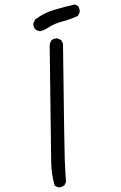

<svg xmlns="http://www.w3.org/2000/svg" viewBox="-20 -843 540 857"><path d="M335.9 -791Q335.9 -805.2 328.6 -815.9L313.5 -823.2Q266.1 -812 221.2 -798.8Q176.8 -785.6 137.2 -756.3L129.4 -739.7Q128.9 -737.8 128.9 -736.3Q128.9 -722.2 136.7 -712.9Q146 -705.6 158.2 -703.6Q173.8 -706.1 196.8 -720.7Q223.1 -738.3 261.7 -748Q296.4 -757.3 327.6 -772L335.4 -787.6Q335.9 -789.6 335.9 -791ZM237.8 -671.4Q235.8 -671.9 233.2 -671.9Q230.5 -671.9 226.6 -670.9Q217.8 -669.9 210.9 -664.1Q203.1 -654.8 201.7 -642.1L208.5 -117.7Q209.5 -63.5 224.1 -14.6Q232.9 -8.3 244.1 -6.3Q256.3 -8.3 267.1 -15.1L274.9 -30.8Q271 -80.6 269 -131.3Q267.1 -182.1 261.2 -648.4L253.4 -663.6Z"/></svg>

Font: NaikaiFont
Style: Light
Weight: 300
Version: Version 1.89